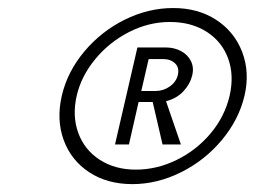

<svg xmlns="http://www.w3.org/2000/svg" viewBox="-20 -762 643 485"><path d="M136.2 -520.5Q150.4 -581.1 192.9 -631.8Q235.4 -682.6 294.9 -712.2Q354.5 -741.7 417.5 -741.7Q480.5 -741.7 526.4 -711.7Q572.3 -681.6 591.8 -630.6Q611.3 -579.6 597.7 -520.5Q583.5 -460 540.5 -408.4Q497.6 -356.9 437.3 -326.9Q377 -296.9 314.5 -296.9Q251 -296.9 205.3 -326.9Q159.7 -356.9 140.9 -408.2Q122.1 -459.5 136.2 -520.5ZM323.2 -333.5Q376 -333.5 426 -357.9Q476.1 -382.3 512 -425Q547.9 -467.8 560.1 -520.5Q571.8 -571.8 556.2 -614.5Q540.5 -657.2 501.7 -681.9Q462.9 -706.5 409.2 -706.5Q356 -706.5 306.2 -681.2Q256.3 -655.8 220.9 -613Q185.5 -570.3 173.8 -520.5Q162.1 -469.2 177.7 -426.3Q193.4 -383.3 231.9 -358.4Q270.5 -333.5 323.2 -333.5ZM327.1 -642.1H398.9Q419.9 -642.1 437 -633.1Q454.1 -624 462.2 -607.9Q470.2 -591.8 465.8 -572.3Q460.4 -549.8 443.4 -531.5Q426.3 -513.2 399.4 -506.3L437 -397H390.6L365.7 -504.4H330.1L305.7 -397H270.5ZM373.5 -532.2Q392.6 -532.2 408.7 -543.5Q424.8 -554.7 429.2 -572.3Q433.6 -591.3 422.1 -602.1Q410.6 -612.8 392.1 -612.8H355.5L336.9 -532.2Z"/></svg>

Font: Glacial Indifference
Style: Italic
Weight: 400
Designer: Alfredo Marco Pradil
Foundry: Alfredo Marco Pradil
Version: Version 1.312